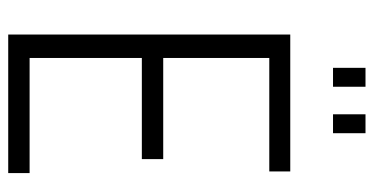

<svg xmlns="http://www.w3.org/2000/svg" viewBox="-241 -668 909 467"><g transform="rotate(90 213.5 -434.5)"><path d="M64 0V-686H397V-635H121V-377H367V-325H121V-52H401V0ZM145 -790V-869H191V-790ZM258 -790V-869H304V-790Z"/></g></svg>

Font: Archivo ExtraCondensed ExtraLight
Style: Regular
Weight: 250
Width: 2
Designer: Hector Gatti
Foundry: Omnibus-Type
Version: Version 2.001